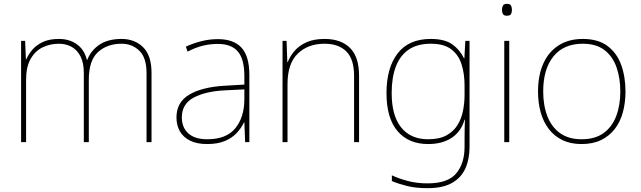

<svg xmlns="http://www.w3.org/2000/svg" viewBox="-20 -741 3341 1001"><path d="M614 -538Q682 -538 726 -495Q770 -452 770 -361V0H744V-360Q744 -440 706.5 -476.5Q669 -513 614 -513Q539 -513 491 -469.5Q443 -426 443 -325V0H417V-360Q417 -414 399.5 -447.5Q382 -481 353 -497Q324 -513 287 -513Q241 -513 202 -494Q163 -475 139.5 -433.5Q116 -392 116 -325V0H90V-528H111L115 -432H117Q128 -457 148 -481Q168 -505 202 -521.5Q236 -538 287 -538Q342 -538 381 -510Q420 -482 433 -429H435Q454 -478 498.5 -508Q543 -538 614 -538Z M1116 -537Q1198 -537 1239 -492.5Q1280 -448 1280 -350V0H1258L1254 -103H1252Q1238 -73 1213.5 -47Q1189 -21 1151.5 -5.5Q1114 10 1060 10Q1007 10 971.5 -7.5Q936 -25 918 -56Q900 -87 900 -129Q900 -208 966.5 -247.5Q1033 -287 1151 -294L1254 -300V-343Q1254 -433 1220 -472.5Q1186 -512 1116 -512Q1076 -512 1038.5 -503Q1001 -494 958 -472L949 -498Q989 -516 1030.5 -526.5Q1072 -537 1116 -537ZM1153 -270Q1051 -265 989.5 -232Q928 -199 928 -129Q928 -76 962 -45.5Q996 -15 1060 -15Q1160 -15 1206.5 -72Q1253 -129 1254 -220V-275Z M1672 -538Q1758 -538 1805 -491Q1852 -444 1852 -346V0H1826V-345Q1826 -433 1785.5 -473Q1745 -513 1672 -513Q1586 -513 1532.5 -461.5Q1479 -410 1479 -302V0H1453V-528H1474L1478 -417H1480Q1492 -448 1515.5 -475.5Q1539 -503 1577.5 -520.5Q1616 -538 1672 -538Z M2226 -538Q2299 -538 2338.5 -509.5Q2378 -481 2399 -437H2401L2406 -528H2428V25Q2428 88 2406.5 136.5Q2385 185 2337 212.5Q2289 240 2209 240Q2148 240 2103.5 229Q2059 218 2023 203V173Q2059 190 2106 202.5Q2153 215 2209 215Q2315 215 2358.5 163Q2402 111 2402 25V-17Q2402 -46 2402.5 -67Q2403 -88 2404 -117H2402Q2384 -55 2335 -22.5Q2286 10 2212 10Q2110 10 2052.5 -57.5Q1995 -125 1995 -256Q1995 -387 2053 -462.5Q2111 -538 2226 -538ZM2226 -513Q2156 -513 2111 -482.5Q2066 -452 2044 -394.5Q2022 -337 2022 -256Q2022 -138 2071.5 -76.5Q2121 -15 2212 -15Q2271 -15 2308 -35.5Q2345 -56 2365.5 -89.5Q2386 -123 2394 -164Q2402 -205 2402 -246V-294Q2402 -357 2386 -406.5Q2370 -456 2332 -484.5Q2294 -513 2226 -513Z M2635 -528V0H2609V-528ZM2622 -721Q2640 -721 2644.5 -711.5Q2649 -702 2649 -690Q2649 -677 2644.5 -668Q2640 -659 2622 -659Q2607 -659 2602 -668Q2597 -677 2597 -690Q2597 -702 2602 -711.5Q2607 -721 2622 -721Z M3241 -264Q3241 -206 3227.5 -156Q3214 -106 3185.5 -69Q3157 -32 3114 -11Q3071 10 3012 10Q2955 10 2912.5 -10.5Q2870 -31 2841.5 -68Q2813 -105 2799 -155Q2785 -205 2785 -264Q2785 -348 2812.5 -409.5Q2840 -471 2892.5 -504.5Q2945 -538 3018 -538Q3098 -538 3147 -501.5Q3196 -465 3218.5 -403Q3241 -341 3241 -264ZM2812 -264Q2812 -191 2834 -134.5Q2856 -78 2900.5 -46.5Q2945 -15 3012 -15Q3082 -15 3126.5 -47Q3171 -79 3192.5 -135.5Q3214 -192 3214 -264Q3214 -333 3194.5 -389.5Q3175 -446 3132 -479.5Q3089 -513 3018 -513Q2919 -513 2865.5 -447Q2812 -381 2812 -264Z"/></svg>

Font: Noto Sans Hebrew Thin
Style: Regular
Weight: 250
Designer: Monotype Design Team
Foundry: Monotype Imaging Inc.
Version: Version 2.003